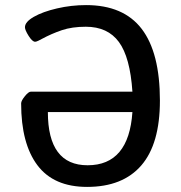

<svg xmlns="http://www.w3.org/2000/svg" viewBox="-20 -727 712 754"><path d="M63 -321Q63 -331 77.5 -349Q92 -367 101 -367H500Q491 -502 447 -562Q403 -622 317 -622Q263 -622 223 -608.5Q183 -595 144 -574Q139 -571 130.5 -567Q122 -563 118 -563Q107 -563 92.5 -586Q78 -609 78 -620Q78 -641 113 -661Q148 -681 204 -694Q260 -707 318 -707Q465 -707 536.5 -613.5Q608 -520 608 -332Q608 -162 535 -77.5Q462 7 322 7Q191 7 127 -78Q63 -163 63 -321ZM500 -287H168Q168 -78 324 -78Q486 -78 500 -287Z"/></svg>

Font: Asap-Medium
Style: Regular
Weight: 500
Designer: Pablo Cosgaya
Foundry: Omnibus-Type
Version: Version 2.000; ttfautohint (v1.8)